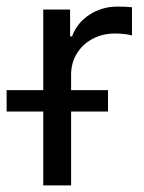

<svg xmlns="http://www.w3.org/2000/svg" viewBox="-63 -559 433 579"><path d="M67.4 -222.7H-43V-287.1H67.4V-530.3H148.4V-449.2H154.3Q168.9 -489.7 206.5 -514.4Q244.1 -539.1 291 -539.1Q315.4 -539.1 335 -537.1V-452.1Q329.6 -454.1 314.2 -456.1Q298.8 -458 284.2 -458Q246.6 -458 216.3 -441.9Q186 -425.8 168.7 -397.5Q151.4 -369.1 151.4 -334V-287.1H262.7V-222.7H151.4V0H67.4Z"/></svg>

Font: Pretendard GOV
Style: Regular
Weight: 400
Designer: Base glyphs from Inter by Rasmus Andersson; Hangeul glyphs from Noto Sans CJK(Source Han Sans) by Jang Soo-young and Kan
Foundry: Kil Hyung-jin
Version: Version 1.309